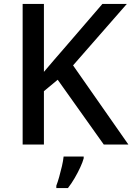

<svg xmlns="http://www.w3.org/2000/svg" viewBox="-20 -734 672 975"><path d="M632 0H507L273 -329L203 -271V0H95V-714H203V-369Q229 -400 255 -430Q281 -460 307 -490L500 -714H624L351 -402ZM405 70Q400 89 387.5 116Q375 143 359 170.5Q343 198 325 221H266V209Q273 191 280.5 164.5Q288 138 294.5 110Q301 82 303 61H405Z"/></svg>

Font: Noto Sans Devanagari Medium
Style: Regular
Weight: 500
Version: Version 2.003